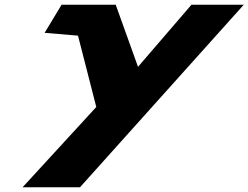

<svg xmlns="http://www.w3.org/2000/svg" viewBox="-20 -533 1052 813"><path d="M790.7 -513 564.4 -250 470 -513H240.8L169 -394L310.3 -382L387.7 -80L75.6 260H318.7L1012.3 -513Z"/></svg>

Font: Hussar
Style: BdSuprExtOblThree
Weight: 700
Foundry: Cannot Into Space Fonts
Version: Version 2.00